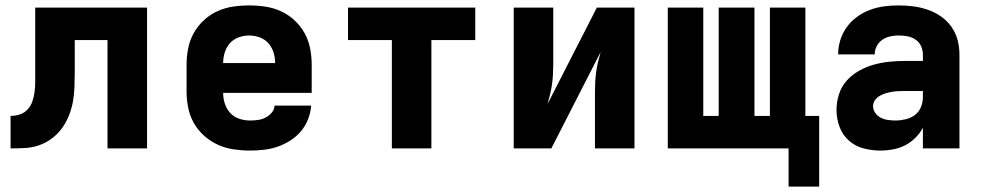

<svg xmlns="http://www.w3.org/2000/svg" viewBox="-20 -548 3640 709"><path d="M19 0V-120Q37 -120 53.5 -125.5Q70 -131 82 -144Q94 -157 99.5 -173.5Q105 -190 107.5 -207.5Q110 -225 110 -242Q110 -259 110 -277V-278Q110 -278 110 -278.5Q110 -279 110 -280V-520H523V0H377V-400H256V-281Q256 -254 255 -227Q254 -200 249.5 -174Q245 -148 235 -122.5Q225 -97 209.5 -75.5Q194 -54 172.5 -37.5Q151 -21 125.5 -12Q100 -3 73 -1.5Q46 0 19 0Z M903 8Q873 8 842.5 3.5Q812 -1 784.5 -13.5Q757 -26 734 -46.5Q711 -67 696 -93.5Q681 -120 675 -150Q669 -180 669 -210V-310Q669 -340 675 -370Q681 -400 695.5 -426Q710 -452 732.5 -473Q755 -494 782.5 -506.5Q810 -519 840 -523.5Q870 -528 900 -528Q930 -528 960 -523.5Q990 -519 1017.5 -506.5Q1045 -494 1067.5 -473Q1090 -452 1104.5 -426Q1119 -400 1125 -370Q1131 -340 1131 -310V-205H804Q804 -184 810.5 -164.5Q817 -145 830.5 -130.5Q844 -116 863.5 -109.5Q883 -103 903 -103Q918 -103 932.5 -105Q947 -107 960 -113.5Q973 -120 983 -131.5Q993 -143 994 -158H1129Q1127 -132 1117.5 -107.5Q1108 -83 1091 -63Q1074 -43 1052 -29Q1030 -15 1005.5 -6.5Q981 2 955 5Q929 8 903 8ZM996 -315Q996 -335 990 -354.5Q984 -374 971 -388.5Q958 -403 939 -410Q920 -417 900 -417Q880 -417 861 -410Q842 -403 829 -388.5Q816 -374 810 -354.5Q804 -335 804 -315Z M1427 0V-400H1265V-520H1735V-400H1573V0Z M1877 0V-520H2023V-312Q2023 -293 2022 -274.5Q2021 -256 2018.5 -237.5Q2016 -219 2011.5 -200.5Q2007 -182 2002 -164L2184 -520H2323V0H2177V-208Q2177 -227 2178 -245.5Q2179 -264 2181.5 -282.5Q2184 -301 2188.5 -319.5Q2193 -338 2198 -356L2016 0Z M3005 141H2892V0H2446V-520H2577V-120H2634V-520H2766V-120H2823V-520H2954V-120H3005Z M3232 8H3231Q3200 8 3169 0Q3138 -8 3114.5 -29Q3091 -50 3080 -80Q3069 -110 3069 -142Q3069 -171 3078 -199.5Q3087 -228 3106.5 -250Q3126 -272 3152 -286.5Q3178 -301 3206 -309Q3234 -317 3263.5 -320Q3293 -323 3322 -323H3388V-346Q3388 -363 3381 -378Q3374 -393 3360.5 -402Q3347 -411 3331 -414Q3315 -417 3298 -417Q3282 -417 3266.5 -413.5Q3251 -410 3238 -401Q3225 -392 3217.5 -377.5Q3210 -363 3210 -347H3075Q3075 -374 3083 -400Q3091 -426 3107 -448Q3123 -470 3145 -486Q3167 -502 3192.5 -511.5Q3218 -521 3244.5 -524.5Q3271 -528 3298 -528Q3326 -528 3353 -524.5Q3380 -521 3406 -512Q3432 -503 3454.5 -487.5Q3477 -472 3493 -449.5Q3509 -427 3516 -400.5Q3523 -374 3523 -346V0H3388V-76Q3377 -56 3360 -39Q3343 -22 3322.5 -11.5Q3302 -1 3278.5 3.5Q3255 8 3232 8ZM3287 -103Q3305 -103 3324 -107.5Q3343 -112 3358 -123Q3373 -134 3380.5 -152Q3388 -170 3388 -189V-212H3322Q3310 -212 3298 -211.5Q3286 -211 3274 -209Q3262 -207 3250.5 -203.5Q3239 -200 3228.5 -194Q3218 -188 3211 -178Q3204 -168 3204 -156Q3204 -142 3212.5 -130.5Q3221 -119 3233 -113Q3245 -107 3259 -105Q3273 -103 3287 -103Z"/></svg>

Font: Iosevka Custom Heavy Extended
Style: Regular
Weight: 900
Width: 7
Monospace: yes
Designer: Belleve Invis
Foundry: Belleve Invis
Version: Version 11.2.4; ttfautohint (v1.8.4)